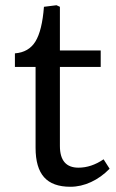

<svg xmlns="http://www.w3.org/2000/svg" viewBox="-20 -700 444 734"><path d="M249 14Q181 14 148.5 -22.5Q116 -59 116 -135V-444H37V-496Q90 -500 115.5 -541.5Q141 -583 148 -674L196 -680L209 -674V-507H365V-444H209V-142Q209 -59 280 -59Q329 -59 376 -91L399 -55Q367 -22 328 -4Q289 14 249 14Z"/></svg>

Font: Text Regular
Style: Regular
Weight: 400
Designer: Latin by Veronika Burian and Jose Scaglione. Greek by Irene Vlachou. Cyrillic by Vera Evstafieva.
Foundry: TypeTogether
Version: Version 3.002